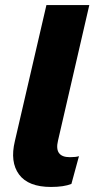

<svg xmlns="http://www.w3.org/2000/svg" viewBox="-20 -732 374 761"><path d="M182 9Q92 9 55.5 -40.5Q19 -90 39 -173L164 -712H334L210 -175Q194 -109 257 -109Q281 -109 293 -113L263 -3Q233 9 182 9Z"/></svg>

Font: Work Sans
Style: Bold Italic
Weight: 700
Italic angle: -13°
Designer: Wei Huang
Foundry: Wei Huang
Version: Version 2.010; ttfautohint (v1.8.3)